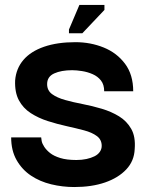

<svg xmlns="http://www.w3.org/2000/svg" viewBox="-20 -743 609 774"><path d="M279 11Q232 11 186.5 0Q141 -11 105 -35Q69 -59 47 -97.5Q25 -136 25 -189H146Q146 -185 148 -174.5Q150 -164 158.5 -151Q167 -138 182 -126Q197 -114 223 -106Q249 -98 288 -98Q310 -98 328.5 -102Q347 -106 361 -113Q375 -120 382.5 -131Q390 -142 390 -155Q390 -180 370.5 -194.5Q351 -209 319 -217.5Q287 -226 248.5 -234.5Q210 -243 172.5 -255Q135 -267 104 -287Q73 -307 56 -339Q39 -371 41 -419Q45 -467 74.5 -501.5Q104 -536 157.5 -554.5Q211 -573 284 -573Q345 -573 398 -551.5Q451 -530 484 -486Q517 -442 517 -375H400Q400 -402 387 -418.5Q374 -435 353.5 -444Q333 -453 310.5 -456.5Q288 -460 271 -460Q227 -460 198.5 -447Q170 -434 170 -404Q170 -378 190 -363.5Q210 -349 242 -340Q274 -331 313 -323.5Q352 -316 390.5 -304.5Q429 -293 460 -274Q491 -255 509 -223.5Q527 -192 523 -142Q521 -94 489 -60Q457 -26 403.5 -7.5Q350 11 279 11ZM312 -609H258V-624L300 -723H401V-703Z"/></svg>

Font: Darker Grotesque ExtraBold
Style: Regular
Weight: 800
Designer: Gabriel Lam
Foundry: TypeRant
Version: Version 1.000;gftools[0.9.28]